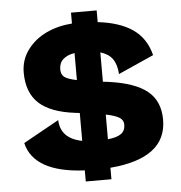

<svg xmlns="http://www.w3.org/2000/svg" viewBox="-54 -817 836 885"><g transform="rotate(-5 363.5 -374.5)"><path d="M425.8 16.1H307.1V-35.2Q72.8 -46.4 40 -185.1L205.1 -276.9Q208.5 -190.9 307.1 -171.9V-300.8Q304.2 -300.8 287.1 -303.2Q172.9 -316.9 119.4 -366.5Q65.9 -416 65.9 -508.8Q65.9 -567.4 99.9 -613.3Q133.8 -659.2 187.7 -684.6Q241.7 -710 307.1 -714.8V-765.1H425.8V-710.9Q527.3 -699.2 587.4 -657.5Q647.5 -615.7 667 -537.1L502.9 -463.9Q500 -509.3 481.4 -534.7Q462.9 -560.1 425.8 -570.8V-435.1Q433.6 -434.1 451.2 -432.1Q572.8 -415.5 629.9 -369.4Q687 -323.2 687 -236.8Q687 -58.6 425.8 -37.1ZM234.9 -508.8Q234.9 -485.4 249.5 -473.6Q264.2 -461.9 307.1 -453.1V-578.1Q272.9 -572.8 253.9 -555.4Q234.9 -538.1 234.9 -508.8ZM506.8 -230Q506.8 -250 488.8 -262Q470.7 -273.9 425.8 -283.2V-168.9Q468.3 -173.3 487.5 -187.5Q506.8 -201.7 506.8 -230Z"/></g></svg>

Font: Mayenne Sans Regular
Style: Regular
Weight: 600
Width: 6
Designer: Jérémy Landes — Studio Triple
Foundry: Jérémy Landes — Studio Triple
Version: Version 1.001;hotconv 1.0.109;makeotfexe 2.5.65596